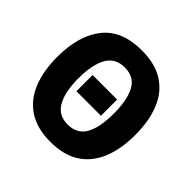

<svg xmlns="http://www.w3.org/2000/svg" viewBox="-182 -903 1090 1090"><g transform="rotate(45 363.5 -357.5)"><path d="M677 -358Q677 -245 643 -162.5Q609 -80 540 -35Q471 10 363 10Q257 10 187.5 -35Q118 -80 84 -163Q50 -246 50 -359Q50 -530 127 -627.5Q204 -725 364 -725Q471 -725 540.5 -680.5Q610 -636 643.5 -553.5Q677 -471 677 -358ZM221 -358Q221 -249 255 -189Q289 -129 363 -129Q439 -129 472 -188Q505 -247 505 -358Q505 -469 472 -528.5Q439 -588 364 -588Q289 -588 255 -528Q221 -468 221 -358ZM265 -298V-428H462V-298Z"/></g></svg>

Font: Noto Sans SemiCondensed ExtraBold
Style: Regular
Weight: 800
Width: 4
Designer: Monotype Design Team
Foundry: Monotype Imaging Inc.
Version: Version 2.013; ttfautohint (v1.8.4.7-5d5b)